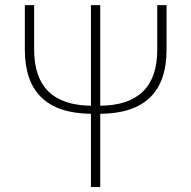

<svg xmlns="http://www.w3.org/2000/svg" viewBox="-20 -746 764 766"><path d="M607.4 -725.6H644.5V-547.9Q644.5 -293.9 379.9 -292V0H342.8V-292Q79.1 -294.9 79.1 -547.9V-725.6H116.2V-547.9Q116.2 -327.1 342.8 -324.2V-725.6H379.9V-324.2Q607.4 -326.2 607.4 -547.9Z"/></svg>

Font: Bpmf Zihi Sans ExtraLight
Style: ExtraLight
Weight: 250
Foundry: But Ko
Version: Version 1.320